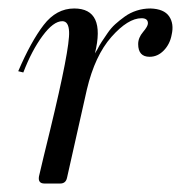

<svg xmlns="http://www.w3.org/2000/svg" viewBox="-20 -433 427 453"><path d="M85 0Q69 0 72 -17Q81 -56 98 -125Q145 -319 143 -358Q142 -383 127 -383Q106 -383 80.5 -348.5Q55 -314 35 -262L23 -265Q53 -335 83 -374Q113 -413 155 -413Q230 -413 204 -307L210 -317Q215 -327 220 -334.5Q225 -342 233.5 -354.5Q242 -367 252 -376Q262 -385 274.5 -394Q287 -403 302.5 -408Q318 -413 335 -413Q367 -412 379 -394.5Q391 -377 385 -351Q381 -329 366.5 -314Q352 -299 333 -299Q306 -299 306 -329Q306 -344 317.5 -357.5Q329 -371 329 -378Q329 -390 314 -390Q282 -390 243 -346Q204 -302 185 -222L138 -13Q135 0 122 0Z"/></svg>

Font: HK Venetian
Style: Italic
Weight: 400
Italic angle: -12°
Version: Version 1.000;PS 001.000;hotconv 1.0.88;makeotf.lib2.5.64775